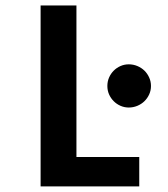

<svg xmlns="http://www.w3.org/2000/svg" viewBox="-20 -668 602 688"><path d="M125.5 0ZM253.9 -105.5H479V0H125.5V-648.4H253.9ZM521 -359.9Q521 -343.8 514.6 -329.8Q508.3 -315.9 497.6 -305.4Q486.8 -294.9 472.2 -288.8Q457.5 -282.7 441.4 -282.7Q425.8 -282.7 411.9 -288.8Q397.9 -294.9 387.5 -305.4Q377 -315.9 370.8 -329.8Q364.7 -343.8 364.7 -359.9Q364.7 -376 370.8 -390.1Q377 -404.3 387.5 -414.8Q397.9 -425.3 411.9 -431.4Q425.8 -437.5 441.4 -437.5Q457.5 -437.5 472.2 -431.4Q486.8 -425.3 497.6 -414.8Q508.3 -404.3 514.6 -390.1Q521 -376 521 -359.9Z"/></svg>

Font: Carlito
Style: Bold
Weight: 700
Designer: Lukasz Dziedzic
Foundry: tyPoland Lukasz Dziedzic
Version: Version 1.104